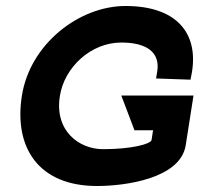

<svg xmlns="http://www.w3.org/2000/svg" viewBox="-20 -610 666 641"><path d="M53 -290C26 -118 108 11 304 11C396 11 582 -13 600 -125L626 -291H385L429 -175H491L486 -143C484 -129 419 -112 324 -112C245 -112 161 -172 180 -290C195 -385 283 -468 385 -468C470 -468 515 -435 505 -372L501 -348L616 -344L621 -370C642 -501 568 -590 399 -590C244 -590 80 -463 53 -290Z"/></svg>

Font: Charger Pro
Style: UltraExtObl
Weight: 900
Designer: Jasper
Foundry: Cannot Into Space Fonts
Version: Version 1.09